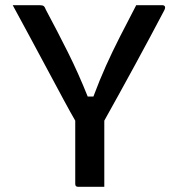

<svg xmlns="http://www.w3.org/2000/svg" viewBox="-20 -720 690 740"><path d="M382 0H281Q270 0 270 -11V-255Q253 -284 225 -336Q197 -388 163 -451.5Q129 -515 94 -580Q59 -645 29 -700H133Q144 -700 148.5 -696.5Q153 -693 157 -682Q202 -598 242 -518Q282 -438 318 -348H340Q364 -412 388.5 -466.5Q413 -521 441.5 -577Q470 -633 505 -700H605Q613 -700 615.5 -695Q618 -690 613 -680Q561 -581 500 -469Q439 -357 382 -255Z"/></svg>

Font: Recursive Sn Lnr St Med
Style: Regular
Weight: 500
Version: Version 1.085;hotconv 1.1.0;makeotfexe 2.6.0; ttfautohint (v